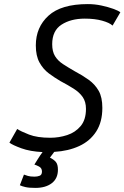

<svg xmlns="http://www.w3.org/2000/svg" viewBox="-20 -729 608 938"><path d="M153 189Q122 189 104.5 185Q87 181 77 176L97 124Q105 127 116.5 130.5Q128 134 149 134Q163 134 174 129.5Q185 125 185 109Q185 92 170.5 84.5Q156 77 148 75Q155 64 165.5 47Q176 30 188 14Q127 11 84.5 -4.5Q42 -20 26 -32L64 -99Q82 -87 122 -71.5Q162 -56 226 -56Q268 -56 308 -69Q348 -82 374 -113Q400 -144 400 -197Q400 -232 384 -255Q368 -278 339.5 -296Q311 -314 275 -333Q246 -350 218.5 -370.5Q191 -391 173 -423.5Q155 -456 155 -507Q155 -596 217 -652.5Q279 -709 409 -709Q443 -709 475.5 -702Q508 -695 533 -686Q558 -677 568 -669L530 -604Q515 -618 479 -628Q443 -638 394 -638Q326 -638 280.5 -608.5Q235 -579 235 -513Q235 -477 249 -454.5Q263 -432 287.5 -416Q312 -400 345 -381Q383 -361 413.5 -339Q444 -317 462 -285.5Q480 -254 480 -202Q480 -133 450 -86.5Q420 -40 367 -15.5Q314 9 245 13L224 41Q244 51 253.5 63Q263 75 263 100Q263 143 233 166Q203 189 153 189Z"/></svg>

Font: Ubuntu Sans Mono
Style: Italic
Weight: 400
Italic angle: -13.5°
Monospace: yes
Designer: Dalton Maag Ltd
Foundry: Dalton Maag Ltd
Version: Version 1.006